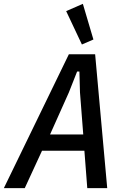

<svg xmlns="http://www.w3.org/2000/svg" viewBox="-54 -981 647 1001"><path d="M401 0 386 -195H165L75 0H-34L305 -698H442L505 0ZM363 -499 360 -608H348L305 -499L207 -280H380ZM291 -923 378 -961 433 -775 373 -749Z"/></svg>

Font: IBM Plex Sans Cond Medm
Style: Italic
Weight: 500
Width: 3
Italic angle: -11°
Designer: Mike Abbink, Paul van der Laan, Pieter van Rosmalen
Foundry: Bold Monday
Version: Version 1.3